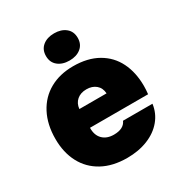

<svg xmlns="http://www.w3.org/2000/svg" viewBox="-179 -880 954 1016"><g transform="rotate(-30 298.5 -372.5)"><path d="M25 -267Q25 -355 59 -420Q93 -485 154.5 -519.5Q216 -554 298 -554Q386 -554 447.5 -519Q509 -484 540 -421.5Q571 -359 571 -276Q571 -253 568 -227H213Q212 -182 237 -157Q262 -132 305 -132Q366 -132 383 -172H563Q556 -118 521.5 -76.5Q487 -35 431 -12.5Q375 10 305 10Q217 10 154 -24.5Q91 -59 58 -121.5Q25 -184 25 -267ZM380 -341Q378 -375 355.5 -394Q333 -413 298 -413Q262 -413 239.5 -393.5Q217 -374 214 -341ZM201 -672Q201 -711 228 -733Q255 -755 298 -755Q341 -755 368 -733Q395 -711 395 -672Q395 -633 368 -611Q341 -589 298 -589Q255 -589 228 -611Q201 -633 201 -672Z"/></g></svg>

Font: Mona Sans Black
Style: Regular
Weight: 900
Designer: Deni Anggara
Foundry: GitHub
Version: Version 2.000